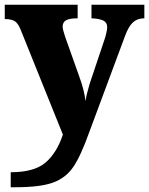

<svg xmlns="http://www.w3.org/2000/svg" viewBox="-22 -556 626 806"><path d="M23 167Q121 167 168.5 127Q216 87 242 9L64 -433Q53 -459 40 -467Q27 -475 3 -476H-2V-536H304V-479H300Q270 -479 255.5 -471Q241 -463 241 -444Q241 -433 251 -403L311 -234Q332 -177 337 -131Q340 -156 354 -203L417 -391Q421 -402 424.5 -418Q428 -434 428 -442Q428 -461 413 -469Q398 -477 366 -479H362V-536H584V-479H580Q553 -478 535.5 -461.5Q518 -445 504 -408L353 -2Q317 99 285.5 145Q254 191 200.5 210.5Q147 230 43 230H23Z"/></svg>

Font: Noto Serif ExtraBold
Style: Regular
Weight: 800
Designer: Monotype Design Team
Foundry: Monotype Imaging Inc.
Version: Version 1.001